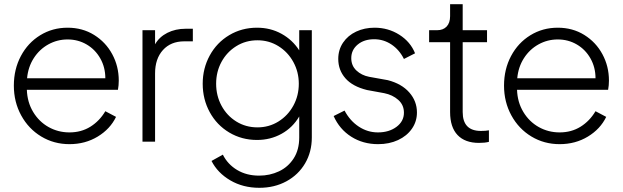

<svg xmlns="http://www.w3.org/2000/svg" viewBox="-20 -675 2967 915"><path d="M46 -267Q46 -345 79.5 -408Q113 -471 171.5 -507Q230 -543 302 -543Q373 -543 428.5 -508.5Q484 -474 515 -416.5Q546 -359 546 -291Q546 -268 542 -247H108Q110 -188 138 -141.5Q166 -95 211.5 -69.5Q257 -44 311 -44Q367 -44 410.5 -71Q454 -98 482 -145L533 -118Q505 -60 445.5 -24Q386 12 311 12Q237 12 176.5 -24.5Q116 -61 81 -125Q46 -189 46 -267ZM482 -302Q482 -354 458 -396.5Q434 -439 393 -463Q352 -487 302 -487Q253 -487 210.5 -463.5Q168 -440 141 -398Q114 -356 109 -302Z M659 -531H719V-464Q739 -499 777.5 -518.5Q816 -538 865 -538H899V-478H858Q794 -478 756.5 -436.5Q719 -395 719 -325V0H659Z M988 92 1042 62Q1065 108 1110 135Q1155 162 1215 162Q1266 162 1309.5 141.5Q1353 121 1379.5 80Q1406 39 1406 -20V-120Q1375 -67 1322 -37.5Q1269 -8 1205 -8Q1132 -8 1072.5 -43.5Q1013 -79 979.5 -140.5Q946 -202 946 -276Q946 -349 979.5 -410.5Q1013 -472 1072.5 -507.5Q1132 -543 1205 -543Q1269 -543 1321.5 -514Q1374 -485 1406 -435V-531H1466V-20Q1466 49 1434 103.5Q1402 158 1345 189Q1288 220 1216 220Q1138 220 1077.5 184.5Q1017 149 988 92ZM1207 -68Q1262 -68 1307 -96Q1352 -124 1378 -171.5Q1404 -219 1404 -276Q1404 -332 1378 -379.5Q1352 -427 1307 -455Q1262 -483 1207 -483Q1151 -483 1106 -455Q1061 -427 1035.5 -380Q1010 -333 1010 -276Q1010 -219 1035.5 -171.5Q1061 -124 1106 -96Q1151 -68 1207 -68Z M1570 -122 1622 -148Q1648 -99 1690 -71.5Q1732 -44 1781 -44Q1834 -44 1869.5 -70.5Q1905 -97 1905 -138Q1905 -175 1878 -199Q1851 -223 1811 -231L1729 -246Q1660 -263 1626 -302Q1592 -341 1592 -394Q1592 -438 1615 -472Q1638 -506 1677.5 -524.5Q1717 -543 1765 -543Q1830 -543 1883 -509.5Q1936 -476 1958 -421L1905 -394Q1883 -438 1845.5 -463Q1808 -488 1763 -488Q1715 -488 1684.5 -462.5Q1654 -437 1654 -398Q1654 -362 1678.5 -339Q1703 -316 1739 -309L1828 -293Q1894 -276 1930.5 -234.5Q1967 -193 1967 -139Q1967 -96 1943 -61.5Q1919 -27 1877 -7.5Q1835 12 1782 12Q1710 12 1654 -23.5Q1598 -59 1570 -122Z M2125 -141V-474H2025V-531H2063Q2092 -531 2108.5 -548.5Q2125 -566 2125 -598V-655H2185V-531H2301V-474H2185V-141Q2185 -51 2272 -51Q2295 -51 2310 -54V1Q2291 6 2263 6Q2196 6 2160.5 -31.5Q2125 -69 2125 -141Z M2382 -267Q2382 -345 2415.5 -408Q2449 -471 2507.5 -507Q2566 -543 2638 -543Q2709 -543 2764.5 -508.5Q2820 -474 2851 -416.5Q2882 -359 2882 -291Q2882 -268 2878 -247H2444Q2446 -188 2474 -141.5Q2502 -95 2547.5 -69.5Q2593 -44 2647 -44Q2703 -44 2746.5 -71Q2790 -98 2818 -145L2869 -118Q2841 -60 2781.5 -24Q2722 12 2647 12Q2573 12 2512.5 -24.5Q2452 -61 2417 -125Q2382 -189 2382 -267ZM2818 -302Q2818 -354 2794 -396.5Q2770 -439 2729 -463Q2688 -487 2638 -487Q2589 -487 2546.5 -463.5Q2504 -440 2477 -398Q2450 -356 2445 -302Z"/></svg>

Font: BLUETTI 2.0 Extralight
Style: Roman
Weight: 200
Designer: Stijn de Vries
Foundry: tokotype
Version: Version 2.005;October 31, 2023;FontCreator 14.0.0.2814 64-bi